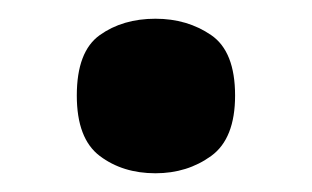

<svg xmlns="http://www.w3.org/2000/svg" viewBox="-20 -457 333 205"><path d="M146 -272Q111 -272 86.5 -290.5Q62 -309 62 -355Q62 -402 86.5 -419.5Q111 -437 146 -437Q180 -437 205.5 -419.5Q231 -402 231 -355Q231 -309 205.5 -290.5Q180 -272 146 -272Z"/></svg>

Font: Noto Serif SemiCondensed ExtraBold
Style: Regular
Weight: 800
Width: 4
Designer: Monotype Design Team
Foundry: Monotype Imaging Inc.
Version: Version 2.015